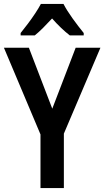

<svg xmlns="http://www.w3.org/2000/svg" viewBox="-20 -957 531 977"><path d="M246 -404 365 -714H491L305 -277V0H186V-273L0 -714H127ZM303 -937Q320 -904 349.5 -863Q379 -822 406 -789V-777H335Q291 -811 245 -863Q221 -837 198.5 -814.5Q176 -792 157 -777H85V-789Q102 -810 122 -836.5Q142 -863 159.5 -889.5Q177 -916 188 -937Z"/></svg>

Font: Noto Sans Ethiopic Condensed SemiBold
Style: Regular
Weight: 600
Width: 3
Designer: Monotype Design Team
Foundry: Monotype Imaging Inc.
Version: Version 2.102; ttfautohint (v1.8.4.7-5d5b)